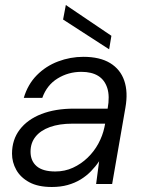

<svg xmlns="http://www.w3.org/2000/svg" viewBox="-20 -735 582 767"><path d="M187 12Q132 12 97 -7Q62 -26 45 -56.5Q28 -87 28 -121Q28 -177 59 -217.5Q90 -258 145.5 -279.5Q201 -301 275 -301H410Q419 -351 408.5 -383.5Q398 -416 372 -432Q346 -448 305 -448Q253 -448 210 -421.5Q167 -395 149 -344H75Q91 -398 127 -434.5Q163 -471 212 -489.5Q261 -508 313 -508Q379 -508 420 -483Q461 -458 476.5 -412.5Q492 -367 481 -305L428 0H364L376 -91Q362 -70 343.5 -51Q325 -32 302 -18Q279 -4 250.5 4Q222 12 187 12ZM201 -50Q239 -50 271.5 -65Q304 -80 330 -105Q356 -130 373 -161.5Q390 -193 397 -226L400 -241H269Q217 -241 179.5 -227.5Q142 -214 122 -189Q102 -164 102 -129Q102 -92 126.5 -71Q151 -50 201 -50ZM416 -538 232 -657 243 -715 425 -592Z"/></svg>

Font: DM Sans 24pt Light
Style: Italic
Weight: 300
Italic angle: -10°
Designer: Colophon Foundry, Jonny Pinhorn
Foundry: Colophon Foundry
Version: Version 4.004;gftools[0.9.30]